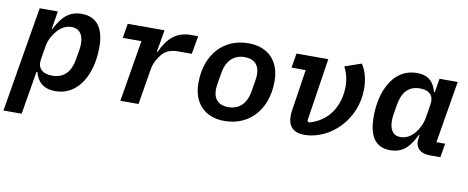

<svg xmlns="http://www.w3.org/2000/svg" viewBox="-66 -806 3130 1285"><g transform="rotate(10 1499.5 -164.0)"><path d="M-2.5 199.9H121.1L170.5 -93.8H176.5C193.5 -26.3 237.2 12.1 316.8 12.1C472.7 12.1 556.1 -145.2 556.1 -328.1C556.1 -452.4 508.9 -528.1 401.6 -528.1C312.9 -528.1 264.6 -473 225.1 -393.5H220.9L240.8 -516H117.5ZM185 -180.8 200.6 -274.1C208.1 -318.9 231.5 -355.5 251.1 -378.2C279.1 -411.2 311.1 -429.7 349.1 -429.7C406.6 -429.7 430.4 -389.2 431.1 -330.6C431.1 -315 429.3 -299.7 427.2 -285.5L416.2 -221.6C402.3 -137.4 358.7 -86.3 277.7 -86.3C209.9 -86.3 175.1 -120.7 185 -180.8Z M880 0 921.2 -247.2C928.6 -290.8 955.3 -329.5 968.4 -345.2C994.3 -377.5 1027 -392.8 1082.7 -392.8H1172.9L1194.6 -516H1145.6C1045.5 -516 986.9 -458.8 946 -366.1H940.3L965.9 -516H715.9L699.6 -417.6H826.3L756.7 0Z M1465.2 12.1C1631 12.1 1750.4 -110.4 1750.4 -307.5C1750.4 -441.1 1672.9 -528.1 1534.8 -528.1C1369.3 -528.1 1250.4 -405.5 1250.4 -208.5C1250.4 -74.9 1328.1 12.1 1465.2 12.1ZM1373.2 -186.1C1373.2 -198.2 1375.7 -214.5 1378.2 -230.8L1390.3 -302.9C1404.1 -384.6 1451.7 -432.5 1526.6 -432.5C1588.1 -432.5 1627.1 -399.1 1627.1 -329.9C1627.1 -317.8 1625 -301.5 1622.2 -285.2L1610.4 -213.4C1596.6 -131.4 1549 -83.5 1474.1 -83.5C1412.3 -83.5 1373.2 -116.8 1373.2 -186.1Z M1862.9 -516 1846.2 -417.6H1942.5L1901.6 -148.1C1898.4 -127.8 1896.7 -113.3 1896.7 -95.5C1896.7 -30.2 1932.9 10.7 2006.7 10.7C2184.7 10.7 2349.4 -153.1 2349.4 -359C2349.4 -425.8 2334.2 -484.7 2304.7 -525.9L2192.8 -486.9C2213.1 -448.5 2224.8 -402.7 2224.8 -357.6C2224.8 -235.8 2165.1 -113.6 2025.2 -76.3L2012.8 -84.5L2078.8 -516Z M2592.3 12.1C2682.5 12.1 2725.1 -43 2764.6 -122.5H2768.8L2765.6 -101.6C2755.7 -38 2790.5 0 2861.9 0H2931.5L2947.1 -94.5H2888.1L2958.5 -516H2834.9L2819.2 -422.2H2813.6C2796.5 -489.7 2756.7 -528.1 2680 -528.1C2523.4 -528.1 2444.6 -370 2444.6 -191.1C2444.6 -63.9 2486.5 12.1 2592.3 12.1ZM2569.6 -184.7C2569.6 -201 2571 -216.3 2573.5 -230.5L2584.2 -294.4C2598.4 -378.6 2637.1 -429.7 2718 -429.7C2784.4 -429.7 2815 -395.2 2804.7 -335.2L2789.4 -242.2C2782 -197.4 2760.3 -160.2 2741.5 -137.4C2714.5 -104.8 2681.8 -86.3 2645.2 -86.3C2590.9 -86.3 2569.6 -126.8 2569.6 -184.7Z"/></g></svg>

Font: Margiela Mono Italic SmBold It
Style: Regular
Weight: 600
Designer: Mike Abbink, Paul van der Laan, Pieter van Rosmalen
Foundry: Bold Monday
Version: Version 2.003 2021